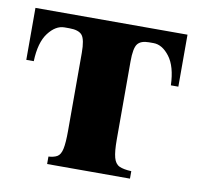

<svg xmlns="http://www.w3.org/2000/svg" viewBox="-59 -521 597 582"><g transform="rotate(10 239.0 -230.0)"><path d="M473 -460V-300H450Q448 -358 425.5 -387.5Q403 -417 376 -417H362Q337 -417 327 -404Q317 -391 317 -350V-110Q317 -73 322 -54.5Q327 -36 340 -30Q353 -24 377 -23V0H122V-23Q139 -24 149 -30Q159 -36 163 -54.5Q167 -73 167 -110V-350Q167 -391 156.5 -404Q146 -417 117 -417H102Q75 -417 52.5 -387.5Q30 -358 28 -300H5V-460Z"/></g></svg>

Font: Bona Nova
Style: Bold
Weight: 700
Designer: Mateusz Machalski
Foundry: Capitalics
Version: Version 4.001; ttfautohint (v1.8.3)